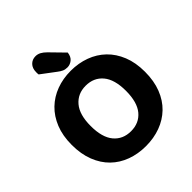

<svg xmlns="http://www.w3.org/2000/svg" viewBox="-227 -987 1155 1155"><g transform="rotate(-45 350.0 -409.5)"><path d="M662 -304Q662 -226 638.5 -166Q615 -106 573 -65.5Q531 -25 474 -4Q417 17 350 17Q283 17 226 -4Q169 -25 127.5 -65.5Q86 -106 62.5 -166Q39 -226 39 -304Q39 -382 63 -441.5Q87 -501 129 -541.5Q171 -582 227.5 -603Q284 -624 350 -624Q416 -624 473 -603Q530 -582 572 -541.5Q614 -501 638 -441.5Q662 -382 662 -304ZM500 -304Q500 -400 459.5 -448.5Q419 -497 350 -497Q282 -497 241 -448.5Q200 -400 200 -304Q200 -207 240.5 -158.5Q281 -110 350 -110Q419 -110 459.5 -158.5Q500 -207 500 -304ZM198 -745Q197 -749 197 -755.5Q197 -762 197 -765Q197 -798 215.5 -817Q234 -836 262 -836Q280 -836 296 -827.5Q312 -819 329 -802L415 -714Q411 -682 392 -667Q373 -652 351 -652Q332 -652 318 -658.5Q304 -665 290 -676Z"/></g></svg>

Font: Baloo Tammudu 2
Style: Bold
Weight: 700
Designer: Maithili Shingre, Omkar Shende and Ek Type
Foundry: Ek Type
Version: Version 1.640;hotconv 1.0.111;makeotfexe 2.5.65597; ttfautoh